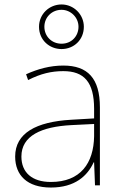

<svg xmlns="http://www.w3.org/2000/svg" viewBox="-20 -831 551 861"><path d="M256 -611C311 -611 356 -652 356 -711C356 -766 311 -811 256 -811C201 -811 155 -768 155 -711C155 -651 202 -611 256 -611ZM256 -635C211 -635 179 -669 179 -711C179 -753 212 -787 256 -787C297 -787 332 -753 332 -711C332 -669 301 -635 256 -635ZM264 -537C205 -537 150 -522 97 -498L106 -472C163 -501 211 -512 264 -512C357 -512 402 -463 402 -343V-300L299 -294C142 -285 48 -234 48 -129C48 -45 102 10 208 10C316 10 372 -42 400 -103H402L406 0H428V-350C428 -480 373 -537 264 -537ZM301 -270 402 -275V-220C400 -99 341 -15 208 -15C123 -15 76 -58 76 -129C76 -222 165 -263 301 -270Z"/></svg>

Font: Noto Sans Thai Looped Thin
Style: Regular
Weight: 100
Designer: Sasikarn Vongin, Ben Mitchell
Foundry: The Fontpad Ltd
Version: Version 1.001